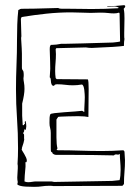

<svg xmlns="http://www.w3.org/2000/svg" viewBox="-20 -725 521 745"><path d="M375 -139Q333 -139 291 -140.5Q249 -142 204 -142L200 -144Q200 -146 201 -146.5Q202 -147 203 -149Q199 -164 199 -192V-261L202 -266Q205 -269 205 -271Q205 -272 217 -272.5Q229 -273 244.5 -273.5Q260 -274 273.5 -274Q287 -274 290 -274H288Q309 -274 323 -271Q323 -298 323.5 -327.5Q324 -357 324 -380Q324 -411 321 -417L200 -418L196 -422Q195 -429 194.5 -435.5Q194 -442 194 -449Q194 -466 195.5 -482Q197 -498 197 -515Q197 -520 196.5 -524.5Q196 -529 196 -534L198 -538L313 -541Q319 -540 325 -539.5Q331 -539 336 -539Q387 -541 417.5 -543Q448 -545 461 -547V-552Q461 -557 461.5 -563Q462 -569 463 -574Q462 -577 462 -585V-597Q462 -611 462.5 -625Q463 -639 463 -653Q463 -663 462.5 -672.5Q462 -682 460 -691Q466 -697 466 -700Q466 -704 462 -705Q445 -703 429 -702Q413 -701 396 -701V-699H401Q406 -699 411.5 -699.5Q417 -700 422 -700Q433 -700 441 -695L438 -693Q388 -690 334 -690Q314 -690 296.5 -690.5Q279 -691 251 -691H221Q210 -691 206 -694Q144 -692 114 -691.5Q84 -691 72 -691Q60 -691 58.5 -690Q57 -689 51 -686Q48 -659 47 -630Q46 -601 46 -572Q46 -521 44 -472.5Q42 -424 42 -379Q42 -322 46 -265.5Q50 -209 50 -149Q50 -134 49.5 -119Q49 -104 48 -88Q49 -86 49 -80V-72Q49 -63 48 -54Q47 -45 47 -36Q47 -31 47.5 -27Q48 -23 49 -18Q48 -16 48 -13Q48 -12 47 -11Q47 -7 60.5 -3.5Q74 0 112 0Q130 0 142.5 -2Q155 -4 168 -4H177Q184 -4 186 -3L455 -4L461 -11Q461 -35 463 -57.5Q465 -80 465 -103L463 -137L459 -142Q417 -139 375 -139ZM190 -19Q188 -19 185 -20Q182 -21 180 -21H121Q113 -21 105 -19.5Q97 -18 89 -18Q82 -18 75 -21Q75 -29 76 -43.5Q77 -58 79 -78V-87Q79 -94 78 -96Q79 -95 80 -95Q84 -95 84 -103Q84 -107 81 -114Q78 -121 74 -127.5Q70 -134 67 -139Q64 -144 64 -146Q64 -147 65 -147V-151Q73 -174 74 -183Q73 -189 73.5 -195.5Q74 -202 72 -207L69 -206Q69 -208 71.5 -211.5Q74 -215 74 -219Q74 -221 73 -221L74 -223Q76 -223 76 -222Q76 -221 78 -221Q80 -221 81 -226.5Q82 -232 82 -235Q82 -247 79 -256Q76 -254 76 -251Q76 -249 76.5 -247.5Q77 -246 77 -244H76Q74 -244 74 -242.5Q74 -241 72 -239Q70 -240 69 -239.5Q68 -239 68 -241Q68 -243 67.5 -250.5Q67 -258 66 -276V-323Q75 -359 75 -380Q75 -394 73 -404.5Q71 -415 71 -421Q72 -426 72 -430Q72 -434 72 -438Q72 -448 68.5 -452Q65 -456 65 -461V-470V-517Q65 -530 62 -575Q62 -582 63 -584L61 -652L64 -659Q113 -667 160.5 -672Q208 -677 256 -677Q275 -677 296 -676Q317 -675 332 -675Q345 -675 349.5 -675.5Q354 -676 368 -676Q388 -676 399.5 -674.5Q411 -673 422 -673Q433 -673 442 -676L444 -673L446 -564Q438 -562 431.5 -561.5Q425 -561 418 -560Q343 -558 297 -556.5Q251 -555 231 -555H217Q207 -553 198.5 -552Q190 -551 183 -551H177L174 -545Q173 -542 173 -533Q174 -504 174.5 -485Q175 -466 175 -458L173 -425Q177 -422 177 -416L178 -405Q179 -400 181 -396Q183 -392 190 -392Q191 -398 202 -398Q218 -398 233 -396Q248 -394 263 -394Q280 -394 297 -397Q301 -397 303.5 -391Q306 -385 307 -376.5Q308 -368 308.5 -360Q309 -352 309 -348Q309 -344 308.5 -332Q308 -320 307 -300Q307 -294 308 -292H302Q302 -295 298 -295Q291 -294 271 -292.5Q251 -291 229.5 -289.5Q208 -288 191.5 -286Q175 -284 175 -281Q175 -279 173.5 -276.5Q172 -274 172 -248Q172 -237 174.5 -228.5Q177 -220 177 -209V-152Q177 -140 178 -137L184 -132L183 -131Q189 -124 199 -124H261Q303 -124 341.5 -123.5Q380 -123 422 -122Q425 -126 430 -126Q432 -126 434 -125.5Q436 -125 438 -125Q442 -125 445 -128Q445 -114 446.5 -98Q448 -82 448 -66Q448 -41 444 -26Q433 -25 415 -23Q303 -21 247 -20Q191 -19 190 -19Z"/></svg>

Font: Londrina Sketch
Style: Regular
Weight: 400
Designer: Marcelo Magalhaes
Foundry: Marcelo Magalhães
Version: Version 1.002